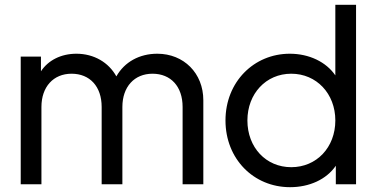

<svg xmlns="http://www.w3.org/2000/svg" viewBox="-20 -765 1564 797"><path d="M633 -542C743 -542 824 -461 824 -349C824 -349 824 0 824 0C824 0 738 0 738 0C738 0 738 -321 738 -321C738 -406 689 -459 613 -459C538 -459 488 -405 488 -321C488 -321 488 0 488 0C488 0 402 0 402 0C402 0 402 -321 402 -321C402 -406 353 -459 277 -459C202 -459 152 -405 152 -321C152 -321 152 0 152 0C152 0 66 0 66 0C66 0 66 -530 66 -530C66 -530 150 -530 150 -530C150 -530 150 -469 150 -469C180 -515 234 -542 297 -542C370 -542 431 -506 463 -448C497 -508 559 -542 633 -542Z M1372 -745C1372 -745 1458 -745 1458 -745C1458 -745 1458 0 1458 0C1458 0 1374 0 1374 0C1374 0 1374 -77 1374 -77C1335 -20 1264 12 1184 12C1033 12 916 -105 916 -265C916 -425 1034 -542 1183 -542C1263 -542 1334 -508 1372 -452C1372 -452 1372 -745 1372 -745ZM1189 -71C1294 -71 1372 -153 1372 -265C1372 -376 1294 -459 1189 -459C1084 -459 1007 -376 1007 -265C1007 -153 1084 -71 1189 -71Z"/></svg>

Font: Preevio_Regular
Style: Regular
Weight: 500
Designer: Gumpita Rahayu
Foundry: Tokotype Studio
Version: ""